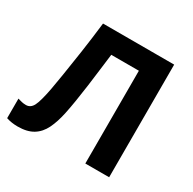

<svg xmlns="http://www.w3.org/2000/svg" viewBox="-158 -879 1062 1054"><g transform="rotate(30 372.5 -352.0)"><path d="M655 0H504V-588H329Q323 -542 316.5 -488Q310 -434 302.5 -378.5Q295 -323 287 -273.5Q279 -224 271 -186Q258 -124 236.5 -80Q215 -36 177.5 -13Q140 10 80 10Q41 10 8 -1V-125Q21 -121 33.5 -118Q46 -115 61 -115Q90 -115 105.5 -145.5Q121 -176 137 -260Q143 -292 154 -360Q165 -428 178.5 -519.5Q192 -611 204 -714H655Z"/></g></svg>

Font: RS Noto Sans
Style: Bold
Weight: 700
Designer: Monotype Design Team
Foundry: Monotype Imaging Inc.
Version: Version 3.10